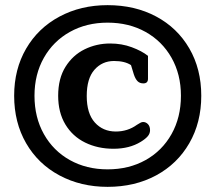

<svg xmlns="http://www.w3.org/2000/svg" viewBox="-20 -710 837 746"><path d="M35 -338Q35 -441 81.5 -521Q128 -601 211 -645.5Q294 -690 398 -690Q504 -690 586.5 -646Q669 -602 715.5 -522Q762 -442 762 -338Q762 -234 715.5 -153.5Q669 -73 586.5 -28.5Q504 16 398 16Q294 16 211 -28.5Q128 -73 81.5 -153.5Q35 -234 35 -338ZM683 -338Q683 -421 646.5 -485.5Q610 -550 545.5 -586Q481 -622 398 -622Q316 -622 251.5 -586Q187 -550 150.5 -485.5Q114 -421 114 -338Q114 -254 150.5 -189Q187 -124 251.5 -88Q316 -52 398 -52Q481 -52 545.5 -88Q610 -124 646.5 -189Q683 -254 683 -338ZM206 -338Q206 -405 234.5 -450.5Q263 -496 309 -518.5Q355 -541 408 -541Q453 -541 492 -526.5Q531 -512 555 -493V-404Q555 -386 537 -386Q523 -386 514.5 -394.5Q506 -403 500 -421L489 -457Q465 -473 423 -473Q377 -473 347 -439Q317 -405 317 -337Q317 -269 348.5 -234Q380 -199 430 -199Q476 -199 512 -225Q520 -230 525.5 -233Q531 -236 536 -236Q547 -236 555 -227.5Q563 -219 563 -204Q563 -191 554 -180.5Q545 -170 527 -159Q483 -132 421 -132Q360 -132 311 -156Q262 -180 234 -226.5Q206 -273 206 -338Z"/></svg>

Font: Maitree
Style: Bold
Weight: 700
Designer: CadsonDemak Team
Foundry: CadsonDemak
Version: Version 1.002